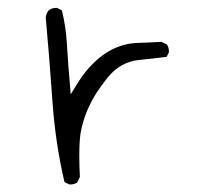

<svg xmlns="http://www.w3.org/2000/svg" viewBox="-20 -499 540 500"><path d="M159.7 -19Q161.1 -18.6 164.3 -18.6Q167.5 -18.6 172.1 -19.8Q176.8 -21 181.2 -23.9L188 -38.1Q186.5 -68.4 186.5 -92.3Q186.5 -130.9 189.9 -152.8Q199.7 -208 232.4 -258.8Q244.6 -277.3 259.8 -296.4Q293 -337.9 341.8 -342.8Q380.9 -346.7 414.1 -351.1L419.4 -361.8Q419.9 -363.3 419.9 -364.3Q419.9 -375.5 414.6 -383.3L400.4 -390.1Q369.1 -388.2 338.9 -387.2Q273.9 -385.3 221.7 -333Q201.2 -312.5 185.1 -287.1L164.1 -253.4Q156.7 -339.8 154.1 -385.5Q151.4 -431.2 141.1 -472.2L129.4 -478Q127.9 -478.5 127 -478.5Q114.7 -478.5 106.9 -472.2Q100.6 -464.4 99.1 -453.6Q108.9 -345.2 116.5 -236.3Q124 -127.4 147.9 -24.9Z"/></svg>

Font: NaikaiFont
Style: ExtraLight
Weight: 200
Version: Version 1.89